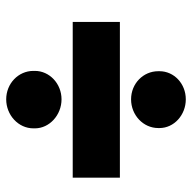

<svg xmlns="http://www.w3.org/2000/svg" viewBox="-20 -642 634 635"><g transform="rotate(90 297.5 -324.0)"><path d="M52 -247H567V-403H52ZM308 -27C360 -27 404 -67 404 -117V-122C404 -170 360 -210 308 -210C256 -210 214 -170 214 -122V-117C214 -67 256 -27 308 -27ZM308 -440C360 -440 403 -480 403 -530V-534C403 -582 360 -621 308 -621C256 -621 215 -582 215 -534V-530C215 -480 256 -440 308 -440Z"/></g></svg>

Font: Fixel Display 20240404 Black
Style: Italic
Weight: 900
Italic angle: -10°
Designer: AlfaBravo + MacPaw
Foundry: Kyrylo Tkachov, Marchela Mozhyna, Serhii Makarenko, Maria Weinstein, Zakhar Kryvoshyya
Version: Version 1.211;Glyphs 3.2 (3225)